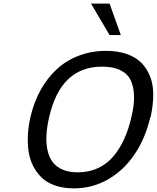

<svg xmlns="http://www.w3.org/2000/svg" viewBox="-20 -1012 855 1046"><path d="M695.8 -374V-375Q711.4 -437 710.2 -487.5Q709 -538.1 692.4 -574Q675.8 -609.9 636.5 -629.4Q597.2 -648.9 536.1 -648.9Q311 -648.9 248 -375Q235.8 -322.3 233.2 -277.8Q230.5 -233.4 238.5 -195.1Q246.6 -156.7 266.1 -130.1Q285.6 -103.5 320.1 -88.4Q354.5 -73.2 402.8 -73.2Q464.4 -73.2 513.9 -96.2Q563.5 -119.1 598.4 -161.1Q633.3 -203.1 657 -255.6Q680.7 -308.1 695.8 -374ZM800.8 -375 798.8 -374Q772.5 -258.8 713.1 -171.1Q653.8 -83.5 568.4 -34.7Q482.9 14.2 382.8 14.2Q325.7 14.2 280.8 -1.2Q235.8 -16.6 207 -44.4Q178.2 -72.3 159.9 -108.9Q141.6 -145.5 135.5 -189.5Q129.4 -233.4 132.1 -279.8Q134.8 -326.2 146 -375Q164.6 -455.1 200.9 -521Q237.3 -586.9 289.1 -634.8Q340.8 -682.6 409.7 -708.7Q478.5 -734.9 558.1 -734.9Q621.6 -734.9 670.7 -717.8Q719.7 -700.7 750.5 -669.4Q781.2 -638.2 798.3 -593.8Q815.4 -549.3 814.9 -494.1Q814.5 -439 800.8 -375ZM638.2 -820.8H577.1L476.1 -992.2H577.1Z"/></svg>

Font: Perun
Style: Italic
Weight: 400
Italic angle: -12°
Foundry: Stefan Peev, Context Ltd
Version: Version 001.000